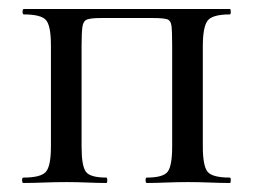

<svg xmlns="http://www.w3.org/2000/svg" viewBox="-20 -406 562 426"><path d="M490 -12Q492 -12 492 -6Q492 0 490 0Q470 0 446 -1Q422 -2 397 -2Q372 -2 348 -1Q324 0 306 0Q303 0 303 -6Q303 -12 306 -12Q342 -12 352 -25Q362 -38 362 -81V-305Q362 -336 360.5 -348.5Q359 -361 350 -363.5Q341 -366 320 -366H204Q183 -366 174 -363Q165 -360 163 -347.5Q161 -335 161 -303V-81Q161 -38 170.5 -25Q180 -12 216 -12Q218 -12 218 -6Q218 0 216 0Q197 0 174 -1Q151 -2 128 -2Q102 -2 77 -1Q52 0 32 0Q29 0 29 -6Q29 -12 32 -12Q71 -12 82 -25Q93 -38 93 -81V-305Q93 -349 82 -361.5Q71 -374 33 -374Q30 -374 30 -380Q30 -386 33 -386H490Q492 -386 492 -380Q492 -374 490 -374Q451 -374 440.5 -360Q430 -346 430 -303V-81Q430 -38 440.5 -25Q451 -12 490 -12Z"/></svg>

Font: Cormorant Medium
Style: Regular
Weight: 500
Designer: Christian Thalmann (Catharsis Fonts)
Foundry: Catharsis Fonts
Version: Version 4.000